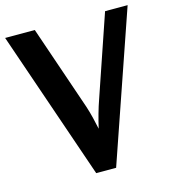

<svg xmlns="http://www.w3.org/2000/svg" viewBox="-109 -821 821 913"><g transform="rotate(-15 301.5 -364.5)"><path d="M146 -731 289 -313Q298 -285 305 -256.5Q312 -228 318 -199Q326 -234 335.5 -268Q345 -302 357 -336L492 -731H603L350 2H252L0 -731Z"/></g></svg>

Font: Rosario Light
Style: Bold
Weight: 700
Version: Version 1.101; ttfautohint (v1.8.1.43-b0c9)